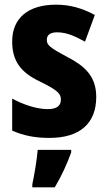

<svg xmlns="http://www.w3.org/2000/svg" viewBox="-20 -579 459 820"><path d="M391 -165C391 -255 340 -298 267 -336C190 -377 180 -387 180 -409C180 -430 195 -441 224 -441C266 -441 303 -423 343 -401L385 -515C329 -545 278 -559 219 -559C102 -559 32 -503 32 -402C32 -318 69 -270 148 -232C233 -191 240 -176 240 -153C240 -127 222 -113 184 -113C135 -113 78 -133 32 -158V-21C83 1 131 10 191 10C319 10 391 -50 391 -165ZM284 72V61H141C138 102 126 171 118 208V221H214C243 172 266 122 284 72Z"/></svg>

Font: Noto Sans Gurmukhi Condensed ExtraBold
Style: Regular
Weight: 800
Width: 3
Designer: Jelle Bosma - Monotype Design Team
Foundry: Monotype Imaging Inc.
Version: Version 2.004